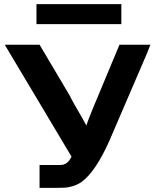

<svg xmlns="http://www.w3.org/2000/svg" viewBox="-20 -912 767 932"><path d="M157 -795V-892H569V-795ZM3 -695H172L322 -442H321L339 -409Q392 -318 399 -303Q404 -318 411 -336L431 -386L560 -695H710Q696 -657 678 -617L512 -231Q444 -78 376 -29Q356 -15 333.5 -8.5Q311 -2 296 -1Q281 0 253 0H172V-111H272Q309 -111 327 -152Q322 -161 3 -695Z"/></svg>

Font: Coval
Style: Heavy
Weight: 900
Foundry: Context Ltd
Version: Version 001.000